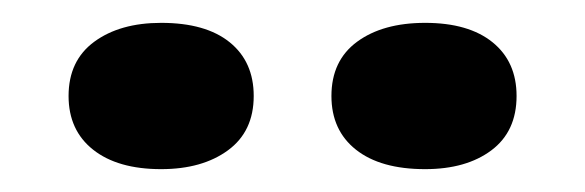

<svg xmlns="http://www.w3.org/2000/svg" viewBox="-20 -889 512 168"><path d="M352 -741Q313 -741 291.5 -758Q270 -775 270 -805Q270 -836 292.5 -852.5Q315 -869 352 -869Q390 -869 411 -852Q432 -835 432 -805Q432 -774 410 -757.5Q388 -741 352 -741ZM121 -741Q83 -741 61.5 -758Q40 -775 40 -805Q40 -836 62.5 -852.5Q85 -869 121 -869Q160 -869 181 -852Q202 -835 202 -805Q202 -774 179.5 -757.5Q157 -741 121 -741Z"/></svg>

Font: Mona Sans SemiExpanded
Style: Bold
Weight: 700
Width: 6
Designer: Deni Anggara
Foundry: GitHub
Version: Version 2.000